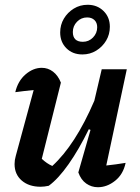

<svg xmlns="http://www.w3.org/2000/svg" viewBox="-20 -777 586 804"><path d="M308 -55 359 -233 352 -236Q311 -152 267.5 -90Q224 -28 184 1Q165 5 150 5Q101 5 71 -21Q41 -47 41 -90Q41 -107 46 -124L121 -400Q80 -396 44 -391Q55 -438 87 -465.5Q119 -493 155 -493Q181 -493 202 -477Q223 -461 235 -431L155 -112Q176 -92 199 -82Q247 -126 291 -194Q335 -262 375 -355L406 -487H511L425 -84Q464 -88 506 -95Q496 -47 462 -20Q428 7 390 7Q363 7 341 -8.5Q319 -24 308 -55ZM325 -549Q284 -549 258 -575Q232 -601 232 -641Q232 -673 247.5 -699Q263 -725 289 -741Q315 -757 347 -757Q387 -757 413.5 -731Q440 -705 440 -665Q440 -633 424.5 -607Q409 -581 383 -565Q357 -549 325 -549ZM327 -602Q352 -602 369.5 -620Q387 -638 387 -663Q387 -682 375.5 -693Q364 -704 345 -704Q320 -704 302.5 -686Q285 -668 285 -643Q285 -602 327 -602Z"/></svg>

Font: Piazzolla SemiBold
Style: Italic
Weight: 600
Italic angle: -11.3°
Designer: Juan Pablo del Peral
Foundry: Huerta Tipografica
Version: Version 1.330